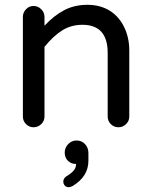

<svg xmlns="http://www.w3.org/2000/svg" viewBox="-20 -529 635 807"><path d="M76.2 -39.1V-458Q76.2 -476.6 89.4 -490.2Q102.5 -503.9 121.1 -503.9Q139.6 -503.9 153.3 -490.2Q167 -476.6 167 -458V-420.9Q207 -463.9 250 -486.3Q293 -508.8 347.7 -508.8Q401.4 -508.8 442.4 -483.4Q481.4 -458 502.4 -414.1Q523.4 -370.1 523.4 -316.4V-39.1Q523.4 -20.5 509.8 -7.3Q496.1 5.9 477.5 5.9Q459 5.9 445.8 -7.3Q432.6 -20.5 432.6 -39.1V-306.6Q432.6 -424.8 326.2 -424.8Q279.3 -424.8 241.7 -401.4Q204.1 -377.9 167 -332V-39.1Q167 -20.5 153.3 -7.3Q139.6 5.9 121.1 5.9Q102.5 5.9 89.4 -7.3Q76.2 -20.5 76.2 -39.1ZM246.1 234.4Q246.1 221.7 257.8 212.9Q280.3 199.2 290 187.5Q299.8 175.8 299.8 160.2Q279.3 160.2 265.6 147Q252 133.8 252 112.3Q252 91.8 266.6 76.7Q281.2 61.5 301.8 61.5Q323.2 61.5 337.4 76.7Q351.6 91.8 351.6 114.3V146.5Q351.6 212.9 285.2 252.9Q275.4 257.8 268.6 257.8Q258.8 257.8 252.4 251Q246.1 244.1 246.1 234.4Z"/></svg>

Font: jf-openhuninn-1.0
Style: Regular
Weight: 400
Designer: [Kosugi Maru]
      Designed by Motoya company      

      [Varela Round]
      Joe Prince(Latin component); Avraham Co
Foundry: justfont CO.,LTD.
Version: 1.0